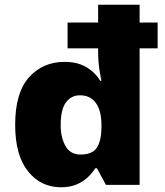

<svg xmlns="http://www.w3.org/2000/svg" viewBox="-20 -780 696 810"><path d="M237 10Q152 10 98 -57.5Q44 -125 44 -253Q44 -389 102.5 -454Q161 -519 252 -519Q291 -519 319 -508.5Q347 -498 368 -480Q389 -462 403 -439H408Q405 -451 399.5 -486Q394 -521 394 -562V-576H265V-685H394V-760H569V-685H645V-576H569V0H427L389 -70H382Q368 -48 348 -30Q328 -12 301 -1Q274 10 237 10ZM320 -128Q368 -128 387.5 -155.5Q407 -183 408 -240V-252Q408 -313 384.5 -345.5Q361 -378 317 -378Q281 -378 258.5 -348.5Q236 -319 236 -251Q236 -201 256 -164.5Q276 -128 320 -128Z"/></svg>

Font: Noto Sans Oriya ExtraBold
Style: Regular
Weight: 800
Version: Version 2.003